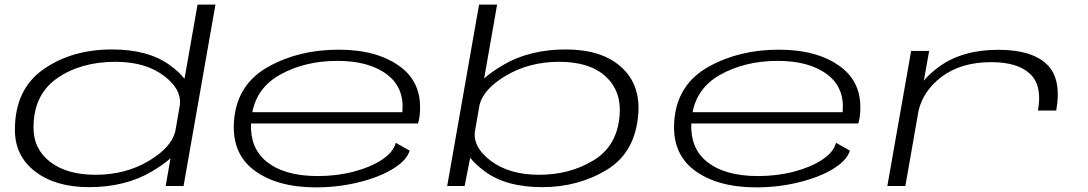

<svg xmlns="http://www.w3.org/2000/svg" viewBox="-20 -805 4708 831"><path d="M697 0 718 -120Q688 -93 637.5 -63Q522.5 5 365.5 5Q221 5 132.8 -62.2Q44.5 -129.5 44.5 -243.5Q44.5 -418 167.2 -504.5Q290 -591 465.5 -591Q621.5 -591 715 -523Q757.5 -492 778.5 -464L835 -785H912.5L774.5 0ZM739 -238 759 -353.5Q764.5 -420.5 690 -476.5Q610 -537.5 480 -537.5Q330.5 -537.5 228.2 -467Q126 -396.5 125 -255Q124 -161 196.5 -104.8Q269 -48.5 394 -48.5Q524 -48.5 625.5 -109.5Q723 -168 739 -238Z M1349 6Q1176.5 6 1077.2 -70.2Q978 -146.5 994 -294.5Q1010.5 -443.5 1142.5 -516.8Q1274.5 -590 1445.5 -590Q1614 -590 1713.8 -515.2Q1813.5 -440.5 1795.5 -298.5Q1792.5 -280 1789 -270.5H1066.5Q1062 -165 1132 -107Q1209.5 -43 1355 -43Q1438 -43 1511.2 -62.2Q1584.5 -81.5 1633.5 -114Q1682.5 -146.5 1693 -187L1753 -153Q1742.5 -119.5 1704.5 -90.5Q1666.5 -61.5 1610.2 -40Q1554 -18.5 1486.5 -6.2Q1419 6 1349 6ZM1072 -319.5H1721.5Q1731 -424.5 1656.5 -481.5Q1578.5 -541.5 1440.5 -541.5Q1298 -541.5 1190 -480.5Q1093 -425.5 1072 -319.5Z M1915.5 0 2053.5 -785H2131.5L2075.5 -465.5Q2106 -493 2156.5 -523Q2271 -591 2429 -591Q2583.5 -591 2668 -515.5Q2752.5 -440 2742.5 -311Q2729.5 -144.5 2605.8 -69.8Q2482 5 2327 5Q2170 5 2078 -63.5Q2036 -94.5 2015 -122.5L1991 0ZM2055.5 -351 2034.5 -230.5Q2030.5 -164.5 2103.5 -109.5Q2184 -48.5 2313.5 -48.5Q2446 -48.5 2549.2 -111.2Q2652.5 -174 2662 -309Q2669.5 -411.5 2600.8 -474.5Q2532 -537.5 2399.5 -537.5Q2270 -537.5 2168 -476.5Q2072.5 -419.5 2055.5 -351Z M3254.5 6Q3082 6 2982.8 -70.2Q2883.5 -146.5 2899.5 -294.5Q2916 -443.5 3048 -516.8Q3180 -590 3351 -590Q3519.5 -590 3619.2 -515.2Q3719 -440.5 3701 -298.5Q3698 -280 3694.5 -270.5H2972Q2967.5 -165 3037.5 -107Q3115 -43 3260.5 -43Q3343.5 -43 3416.8 -62.2Q3490 -81.5 3539 -114Q3588 -146.5 3598.5 -187L3658.5 -153Q3648 -119.5 3610 -90.5Q3572 -61.5 3515.8 -40Q3459.5 -18.5 3392 -6.2Q3324.5 6 3254.5 6ZM2977.5 -319.5H3627Q3636.5 -424.5 3562 -481.5Q3484 -541.5 3346 -541.5Q3203.5 -541.5 3095.5 -480.5Q2998.5 -425.5 2977.5 -319.5Z M4472.5 -326.5Q4492 -434.5 4438.2 -485.2Q4384.5 -536 4270.5 -536Q4138.5 -536 4054 -471.5Q3977 -412.5 3956 -328L3898.5 0H3820.5L3923.5 -584.5H4001.5L3978.5 -456Q4005 -487.5 4044 -516Q4144.5 -589.5 4301.5 -589.5Q4444.5 -589.5 4510.2 -527.2Q4576 -465 4551.5 -326.5Z"/></svg>

Font: Anybody UltraExpanded Light
Style: Italic
Weight: 300
Width: 9
Italic angle: -10°
Designer: Tyler Finck
Foundry: Etcetera Type Company
Version: Version 1.010; ttfautohint (v1.8.3) -l 8 -r 50 -G 200 -x 14 